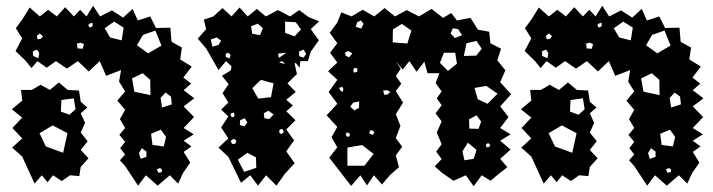

<svg xmlns="http://www.w3.org/2000/svg" viewBox="-20 -618 2474 666"><path d="M414 -42 396 -62 414 -82 397 -104 414 -126 394 -150 414 -174 396 -205 414 -237 387 -269 414 -301 393 -335 400 -375 348 -355 326 -406 288 -370 250 -406 212 -380 174 -406 142 -383 110 -406 89 -382 70 -406 34 -441 57 -485 35 -520 59 -553 83 -592 118 -561 147 -584 177 -561 206 -593 236 -561 258 -584 280 -561 303 -598 327 -561 368 -582 407 -557 440 -587 458 -547 501 -561 521 -521 571 -522 575 -473 611 -453 605 -412 645 -387 616 -349 643 -328 617 -305 654 -277 617 -249 653 -212 617 -174 652 -152 617 -130 644 -110 617 -91 640 -54 615 -18 598 19 569 -10 527 26 486 -10 459 26ZM409 -522 376 -543 343 -520 362 -488 402 -478ZM301 -539 290 -536 286 -530 292 -522 301 -527ZM519 -512 476 -497 455 -461 494 -433 540 -460ZM129 -492 118 -502 108 -494 110 -482 121 -483ZM271 -465 260 -470 247 -467 249 -450 267 -449ZM116 -434 108 -446 94 -440 95 -424 113 -416ZM475 -364 438 -346 446 -300 502 -288 501 -341ZM57 -75 22 -106 57 -138 23 -174 57 -210 21 -239 57 -269 53 -306H90L121 -324L153 -306L184 -332L215 -306L254 -304L260 -265L283 -245L260 -225L275 -192L260 -158L284 -128L260 -98L287 -69L260 -39L255 -7L223 -10L194 10L164 -10L145 14L125 -10L100 19ZM573 -283 554 -297 537 -278 542 -245 576 -256ZM236 -277 193 -271 191 -231 221 -220 242 -239ZM214 -156 163 -183 117 -156 139 -110 199 -88ZM538 -168 504 -154 509 -115 548 -110 556 -143ZM488 -92 472 -104 462 -87 468 -67 488 -74ZM542 -30 535 -35 524 -31 529 -19 541 -21Z M772 -74 738 -106 772 -138 747 -176 772 -214 747 -238 772 -262 752 -295 773 -326 750 -355 781 -374 783 -388 764 -406 738 -375 695 -450 666 -484 695 -517 687 -550 720 -561 752 -590 783 -561 811 -592 839 -561 871 -587 902 -561 944 -583 986 -561 1018 -583 1050 -559 1087 -544 1058 -517 1086 -478 1058 -439 1048 -406H1022L1019 -383L1006 -400L1002 -397L1010 -361L977 -329L1006 -299L973 -272L996 -252L973 -232L1005 -201L973 -169L1000 -131L973 -93L1002 -52L968 -15L939 26L903 -10L875 26L848 -10L816 16ZM1006 -541 969 -543V-504L1002 -492L1024 -516ZM874 -536 851 -527 855 -501 882 -496 892 -520ZM732 -488 711 -481 717 -456 738 -462 747 -477ZM1033 -446 1017 -439 1018 -423 1033 -418 1042 -431ZM773 -435 763 -432V-421L776 -415L780 -427ZM972 -435 945 -432 947 -417 972 -434ZM948 -401 970 -396 958 -406 948 -401ZM929 -329 885 -341 855 -312 876 -276 920 -281ZM911 -234 895 -225 897 -208 914 -205 929 -221ZM790 -228 780 -224 781 -214 790 -211 794 -219ZM829 -208 813 -201 812 -184 828 -180 838 -193ZM959 -171 950 -168 948 -160 955 -152 965 -160ZM800 -130 790 -137 780 -129 785 -119H796ZM868 -72 838 -88 805 -64 827 -22 869 -36Z M1150 -35 1122 -71 1150 -107 1130 -142 1150 -178 1113 -218 1150 -258 1120 -299 1150 -341 1118 -371 1150 -401 1125 -435 1150 -468 1124 -504 1150 -540 1164 -575 1199 -561 1238 -584 1278 -561 1314 -590 1350 -561 1391 -583 1433 -561 1477 -587 1517 -556 1545 -573 1565 -547 1612 -556 1638 -515 1677 -508 1681 -468 1718 -449 1705 -409 1733 -374 1715 -333 1753 -291 1715 -249 1744 -212 1715 -174 1751 -152 1715 -130 1751 -99 1715 -67 1740 -38 1710 -15 1682 9 1651 -10 1623 28 1596 -10 1553 9 1514 -18 1488 -41 1512 -66 1493 -92 1512 -118 1495 -158 1512 -197 1491 -225 1512 -253 1495 -277 1512 -301 1491 -330 1504 -364H1463L1452 -404L1425 -369L1400 -406L1377 -377L1353 -406L1370 -380L1353 -354L1372 -328L1353 -302L1378 -262L1353 -222L1369 -181L1353 -139L1375 -109L1353 -79L1364 -38L1332 -10L1305 22L1277 -10L1253 25L1230 -10L1198 27ZM1232 -547 1219 -541 1214 -525 1233 -519 1241 -535ZM1374 -535 1343 -516 1342 -471 1393 -467 1407 -512ZM1569 -517 1551 -520 1543 -502 1558 -486 1583 -496ZM1651 -449 1633 -476 1598 -468 1589 -424 1632 -425ZM1188 -441 1177 -436 1179 -425 1191 -419 1202 -433ZM1559 -435H1520L1506 -400L1534 -372L1565 -397ZM1220 -380 1210 -383 1205 -375 1208 -366 1219 -369ZM1706 -293 1667 -320 1626 -313 1637 -274 1671 -258ZM1171 -309 1167 -317 1156 -313 1161 -304 1169 -299ZM1334 -299 1323 -305 1309 -304 1313 -289 1324 -290ZM1226 -266 1205 -262 1195 -248 1209 -235 1225 -244ZM1649 -196 1633 -218 1607 -204 1608 -172 1640 -171ZM1271 -166 1263 -165 1261 -155 1272 -150 1279 -159ZM1193 -155 1183 -159 1179 -150 1185 -143 1193 -146ZM1633 -98 1603 -123 1584 -93 1591 -62 1623 -67ZM1673 -122 1665 -116 1668 -107 1676 -108 1681 -115ZM1236 -115 1185 -106V-43H1244L1276 -84Z M2180 -42 2162 -62 2180 -82 2163 -104 2180 -126 2160 -150 2180 -174 2162 -205 2180 -237 2153 -269 2180 -301 2159 -335 2166 -375 2114 -355 2092 -406 2054 -370 2016 -406 1978 -380 1940 -406 1908 -383 1876 -406 1855 -382 1836 -406 1800 -441 1823 -485 1801 -520 1825 -553 1849 -592 1884 -561 1913 -584 1943 -561 1972 -593 2002 -561 2024 -584 2046 -561 2069 -598 2093 -561 2134 -582 2173 -557 2206 -587 2224 -547 2267 -561 2287 -521 2337 -522 2341 -473 2377 -453 2371 -412 2411 -387 2382 -349 2409 -328 2383 -305 2420 -277 2383 -249 2419 -212 2383 -174 2418 -152 2383 -130 2410 -110 2383 -91 2406 -54 2381 -18 2364 19 2335 -10 2293 26 2252 -10 2225 26ZM2175 -522 2142 -543 2109 -520 2128 -488 2168 -478ZM2067 -539 2056 -536 2052 -530 2058 -522 2067 -527ZM2285 -512 2242 -497 2221 -461 2260 -433 2306 -460ZM1895 -492 1884 -502 1874 -494 1876 -482 1887 -483ZM2037 -465 2026 -470 2013 -467 2015 -450 2033 -449ZM1882 -434 1874 -446 1860 -440 1861 -424 1879 -416ZM2241 -364 2204 -346 2212 -300 2268 -288 2267 -341ZM1823 -75 1788 -106 1823 -138 1789 -174 1823 -210 1787 -239 1823 -269 1819 -306H1856L1887 -324L1919 -306L1950 -332L1981 -306L2020 -304L2026 -265L2049 -245L2026 -225L2041 -192L2026 -158L2050 -128L2026 -98L2053 -69L2026 -39L2021 -7L1989 -10L1960 10L1930 -10L1911 14L1891 -10L1866 19ZM2339 -283 2320 -297 2303 -278 2308 -245 2342 -256ZM2002 -277 1959 -271 1957 -231 1987 -220 2008 -239ZM1980 -156 1929 -183 1883 -156 1905 -110 1965 -88ZM2304 -168 2270 -154 2275 -115 2314 -110 2322 -143ZM2254 -92 2238 -104 2228 -87 2234 -67 2254 -74ZM2308 -30 2301 -35 2290 -31 2295 -19 2307 -21Z"/></svg>

Font: Rubik Gemstones
Style: Regular
Weight: 400
Designer: Hubert and Fischer, NaN
Foundry: Hubert and Fischer, NaN
Version: Version 2.200